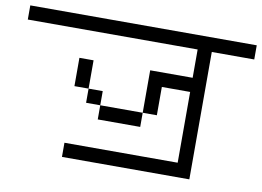

<svg xmlns="http://www.w3.org/2000/svg" viewBox="-70 -793 1140 835"><g transform="rotate(10 500.0 -375.5)"><path d="M1000 -625V-687.5H0V-625H750Q750 -625 750 -500H562.5V-312.5H375V-250H562.5V-312.5H625Q625 -312.5 625 -437.5H750V-125H250V-62.5H812.5V-625ZM375 -312.5V-375H312.5V-312.5ZM312.5 -375Q312.5 -375 312.5 -500H250Q250 -500 250 -375Z"/></g></svg>

Font: UnifontExMono
Style: Regular
Weight: 500
Version: Version 15.0.06